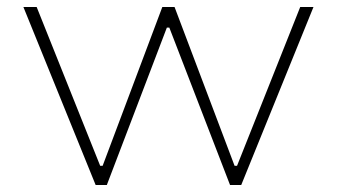

<svg xmlns="http://www.w3.org/2000/svg" viewBox="-20 -530 965 550"><path d="M254 0 47 -510H85L267 -55H274L445 -510H480L652 -55H659L840 -510H878L671 0H639L465 -451H458L286 0Z"/></svg>

Font: Saira Expanded Thin
Style: Regular
Weight: 250
Width: 7
Designer: Hector Gatti with collaboration of the Omnibus-Type team
Foundry: Omnibus-Type
Version: Version 1.101